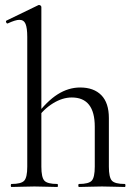

<svg xmlns="http://www.w3.org/2000/svg" viewBox="-20 -745 539 765"><path d="M25.8 0Q23 0 23 -6Q23 -12 25.8 -12Q64.8 -12 76.7 -25.3Q88.6 -38.6 88.6 -81V-597.8Q88.6 -633.4 81.8 -649.7Q75 -666 57.2 -666Q41.6 -666 11.2 -651.8Q7.4 -650 4.8 -655.6Q2.2 -661.2 5.8 -663L133.4 -724.8Q134.6 -725 134.8 -725Q135 -725 136 -725Q139.4 -725 142.1 -722.5Q144.8 -720 144.8 -716.8V-81Q144.8 -38.6 156.7 -25.3Q168.6 -12 208.4 -12Q210.8 -12 210.8 -6Q210.8 0 208.4 0Q190 0 166.9 -1Q143.8 -2 117.2 -2Q91.4 -2 67.4 -1Q43.4 0 25.8 0ZM294.8 0Q292 0 292 -6Q292 -12 294.8 -12Q333.8 -12 345.7 -25.3Q357.6 -38.6 357.6 -81V-240.2Q357.6 -356.6 266 -356.6Q228.8 -356.6 190.9 -333.2Q153 -309.8 126.2 -270.2L121.8 -282.2Q166.4 -341.8 209.6 -369.1Q252.8 -396.4 299.2 -396.4Q353.6 -396.4 383.7 -365.8Q413.8 -335.2 413.8 -274.6V-81Q413.8 -38.6 425.7 -25.3Q437.6 -12 477.4 -12Q479.8 -12 479.8 -6Q479.8 0 477.4 0Q459 0 435.9 -1Q412.8 -2 386.2 -2Q360.4 -2 336.4 -1Q312.4 0 294.8 0Z"/></svg>

Font: Cormorant Infant Light
Style: Regular
Weight: 300
Designer: Christian Thalmann (Catharsis Fonts)
Foundry: Catharsis Fonts
Version: Version 4.001